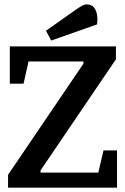

<svg xmlns="http://www.w3.org/2000/svg" viewBox="-20 -861 574 881"><path d="M17 0V-59L363 -569V-579H111L88 -477H25V-648H512V-589L166 -79V-69H431L455 -171H517V0ZM215 -675 191 -720 330 -818Q343 -827 355.5 -834Q368 -841 378 -841Q398 -841 409.5 -828.5Q421 -816 425 -794.5Q429 -773 425 -749Z"/></svg>

Font: Faustina SemiBold
Style: Regular
Weight: 600
Designer: Alfonso Garcia
Foundry: http://www.omnibus-type.com
Version: Version 1.200